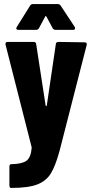

<svg xmlns="http://www.w3.org/2000/svg" viewBox="-20 -720 450 939"><path d="M26 187V95Q26 83 35 83Q87 82 109 66.5Q131 51 135 3L134 -3L7 -502V-506Q7 -515 18 -515H144Q156 -515 157 -504L203 -205Q204 -201 206 -201Q208 -201 209 -205L253 -504Q254 -515 266 -515L393 -513Q407 -513 404 -500L271 19Q251 92 228.5 128.5Q206 165 162.5 182Q119 199 37 199H32Q30 199 28 195.5Q26 192 26 187ZM62 -588 127 -692Q131 -700 141 -700H263Q272 -700 277 -692L345 -589Q347 -586 347 -582Q347 -574 338 -574H251Q242 -574 237 -583L207 -639Q204 -644 201 -639L171 -583Q167 -574 156 -574H70Q63 -574 60.5 -577.5Q58 -581 62 -588Z"/></svg>

Font: Barlow Condensed
Style: Bold
Weight: 700
Width: 3
Designer: Jeremy Tribby
Foundry: Tribby Type
Version: Version 1.500